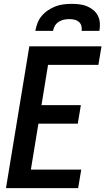

<svg xmlns="http://www.w3.org/2000/svg" viewBox="-20 -975 546 995"><path d="M11 0 132 -735H506L490 -639H229L195 -430H399L383 -334H179L140 -96H401L385 0ZM163 -815Q167 -836 174.5 -856Q182 -876 196.5 -893Q211 -910 230 -922.5Q249 -935 269 -942.5Q289 -950 310 -952.5Q331 -955 352 -955Q373 -955 393 -952.5Q413 -950 431 -942.5Q449 -935 464 -922.5Q479 -910 487.5 -893Q496 -876 497.5 -856Q499 -836 495 -815H403Q405 -829 401.5 -841.5Q398 -854 388.5 -862Q379 -870 366 -873Q353 -876 339 -876Q325 -876 311 -873Q297 -870 284.5 -862Q272 -854 264.5 -841.5Q257 -829 255 -815Z"/></svg>

Font: Iosevka Oblique
Style: Bold
Weight: 700
Italic angle: -9°
Monospace: yes
Designer: Belleve Invis
Foundry: Belleve Invis
Version: Version 32.5.0; ttfautohint (v1.8.4)